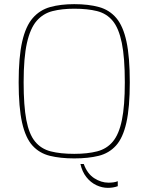

<svg xmlns="http://www.w3.org/2000/svg" viewBox="-20 -758 716 926"><path d="M500 148Q472 148 444.5 135Q417 122 396.5 96Q376 70 368 33H384Q401 80 434.5 101.5Q468 123 503 123Q515 123 526.5 121.5Q538 120 548 116V140Q537 144 525 146Q513 148 500 148ZM338 6Q271 6 220.5 -6.5Q170 -19 136.5 -56Q103 -93 86.5 -166.5Q70 -240 70 -361Q70 -483 87 -557.5Q104 -632 138 -671Q172 -710 222 -724Q272 -738 338 -738Q407 -738 457.5 -724Q508 -710 541 -671Q574 -632 590 -557.5Q606 -483 606 -361Q606 -240 589.5 -166.5Q573 -93 539.5 -56Q506 -19 456 -6.5Q406 6 338 6ZM338 -16Q402 -16 448.5 -28Q495 -40 524.5 -75.5Q554 -111 568 -179.5Q582 -248 582 -361Q582 -480 567.5 -551Q553 -622 523.5 -657.5Q494 -693 448 -704.5Q402 -716 338 -716Q279 -716 233.5 -704.5Q188 -693 157 -657.5Q126 -622 110 -551Q94 -480 94 -361Q94 -248 107 -179.5Q120 -111 149 -75.5Q178 -40 224.5 -28Q271 -16 338 -16Z"/></svg>

Font: Exo Thin Thin
Style: Regular
Weight: 250
Version: Version 2.000